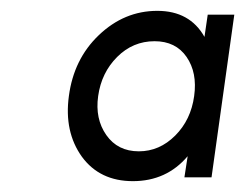

<svg xmlns="http://www.w3.org/2000/svg" viewBox="-20 -727 452 354"><path d="M363 -700 357 -659Q330 -707 270 -707Q209 -707 162 -662Q116 -618 107 -550Q98 -484 131 -438Q164 -393 225 -393Q287 -393 326 -439L320 -400H370L412 -700ZM265 -651Q304 -651 324 -622Q344 -593 338 -550Q332 -506 303 -477Q274 -448 236 -448Q197 -448 176 -478Q155 -508 161 -550Q167 -593 196 -622Q225 -651 265 -651Z"/></svg>

Font: Unageo
Style: Light-Italic
Weight: 300
Designer: Richard Sepsi
Foundry: Richard Sepsi
Version: Version 2.000